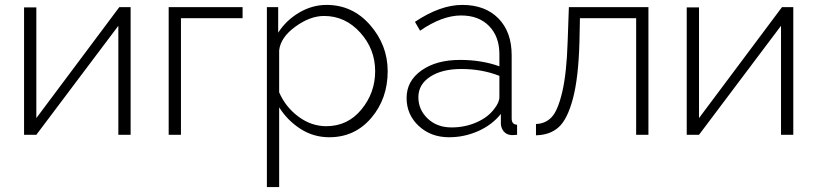

<svg xmlns="http://www.w3.org/2000/svg" viewBox="-20 -549 3328 782"><path d="M78 0V-519H128V-68L466 -520H512V0H462V-444L128 0Z M667 0V-520H968V-475H717V0Z M1117 -112V213H1067V-520H1113V-416Q1146 -467 1199 -498Q1252 -529 1310 -529Q1416 -529 1487.5 -447Q1559 -365 1559 -259Q1559 -147 1492 -68.5Q1425 10 1321 10Q1257 10 1204 -24Q1151 -58 1117 -112ZM1508 -259Q1508 -349 1447 -416.5Q1386 -484 1300 -484Q1243 -484 1183 -440.5Q1123 -397 1117 -344V-173Q1143 -113 1195.5 -74Q1248 -35 1309 -35Q1396 -35 1452 -103Q1508 -171 1508 -259Z M1636 -150Q1636 -219 1696.5 -262Q1757 -305 1854 -305Q1941 -305 2014 -279V-328Q2014 -400 1972 -443Q1930 -486 1858 -486Q1781 -486 1691 -424L1670 -460Q1773 -529 1863 -529Q1956 -529 2010 -474Q2064 -419 2064 -324V-66Q2064 -42 2086 -41V0Q2064 2 2061 1Q2042 -1 2031.5 -14Q2021 -27 2020 -44V-85Q1984 -40 1927.5 -15Q1871 10 1809 10Q1735 10 1685.5 -36Q1636 -82 1636 -150ZM1994 -107Q2014 -132 2014 -154V-240Q1943 -268 1859 -268Q1780 -268 1732 -236.5Q1684 -205 1684 -153Q1684 -102 1722 -66Q1760 -30 1819 -30Q1874 -30 1921.5 -51Q1969 -72 1994 -107Z M2163 2V-44Q2201 -45 2226.5 -71.5Q2252 -98 2270 -174.5Q2288 -251 2292 -380L2297 -520H2621V0H2571V-475H2342L2340 -377Q2336 -232 2313.5 -147.5Q2291 -63 2255.5 -31Q2220 1 2163 2Z M2777 0V-519H2827V-68L3165 -520H3211V0H3161V-444L2827 0Z"/></svg>

Font: Raleway-v4020 Light
Style: Regular
Weight: 300
Designer: Matt McInerney, Pablo Impallari, Rodrigo Fuenzalida
Foundry: Matt McInerney, Pablo Impallari, Rodrigo Fuenzalida
Version: Version 4.020;PS 004.020;hotconv 1.0.88;makeotf.lib2.5.64775